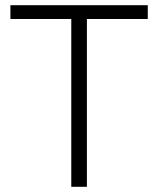

<svg xmlns="http://www.w3.org/2000/svg" viewBox="-20 -718 608 738"><path d="M548 -645V-698H20V-645H254V0H314V-645Z"/></svg>

Font: IBM Plex Arabic Light
Style: Regular
Weight: 300
Designer: Mike Abbink, Paul van der Laan, Pieter van Rosmalen, Wael Morcos, Khajak Apelian
Foundry: Bold Monday
Version: Version 1.0